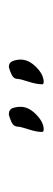

<svg xmlns="http://www.w3.org/2000/svg" viewBox="138 -691 119 435"><g transform="rotate(90 197.5 -473.5)"><path d="M240 -434Q228 -434 225 -442.5Q222 -451 222 -461Q222 -479 239.5 -496Q257 -513 273 -513Q278 -513 279 -510Q279 -497 273 -478.5Q267 -460 267 -455Q267 -445 257.5 -440.5Q248 -436 240 -434ZM132 -434Q122 -434 118.5 -442.5Q115 -451 115 -461Q115 -479 132 -496Q149 -513 166 -513Q170 -513 171 -510Q171 -497 165 -478.5Q159 -460 159 -455Q159 -445 149.5 -440.5Q140 -436 132 -434Z"/></g></svg>

Font: Bilbo
Style: Regular
Weight: 400
Designer: Robert E. Leuschke
Foundry: Robert E. Leuschke
Version: Version 1.100